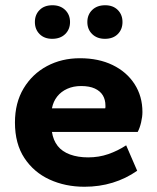

<svg xmlns="http://www.w3.org/2000/svg" viewBox="-20 -702 600 732"><path d="M37 0ZM302 10Q229 10 169 -17.5Q109 -45 73 -99.5Q37 -154 37 -235Q37 -310 70 -365Q103 -420 159 -450Q215 -480 285 -480Q356 -480 409.5 -454Q463 -428 493 -381.5Q523 -335 523 -275Q523 -257 518 -235.5Q513 -214 505 -199H178Q183 -167 200 -145.5Q217 -124 247 -113Q277 -102 316 -102Q357 -102 393 -114.5Q429 -127 461 -148L503 -51Q460 -21 409.5 -5.5Q359 10 302 10ZM178 -289H381Q382 -291 382 -293Q382 -295 382 -299Q382 -322 372 -338.5Q362 -355 341.5 -364.5Q321 -374 289 -374Q260 -374 236.5 -363.5Q213 -353 198 -334Q183 -315 178 -289ZM380 -554Q350 -554 331.5 -572Q313 -590 313 -618Q313 -646 331.5 -664Q350 -682 381 -682Q411 -682 429 -664Q447 -646 447 -618Q447 -590 429 -572Q411 -554 380 -554ZM179 -554Q149 -554 131 -572Q113 -590 113 -618Q113 -646 131 -664Q149 -682 180 -682Q210 -682 228.5 -664Q247 -646 247 -618Q247 -590 228.5 -572Q210 -554 179 -554Z"/></svg>

Font: Gantari
Style: Bold
Weight: 700
Designer: Anugrah Pasau
Foundry: Lafontype
Version: Version 1.000; ttfautohint (v1.6)